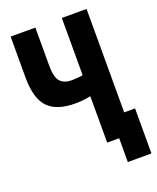

<svg xmlns="http://www.w3.org/2000/svg" viewBox="-154 -802 841 1029"><g transform="rotate(-20 266.0 -287.5)"><path d="M174.8 -710.9H33.7V-478Q33.7 -357.9 82.8 -306.6Q131.8 -255.4 236.8 -255.4Q278.3 -255.4 317.9 -262.9Q357.4 -270.5 395.5 -285.6V-402.8Q347.2 -388.2 320.6 -383.5Q293.9 -378.9 259.8 -378.9Q218.8 -378.9 196.8 -403.1Q174.8 -427.2 174.8 -493.2ZM394 135.7H528.8V-121.1H466.8V-710.9H325.7V0H394Z"/></g></svg>

Font: Roboto Flex Super Cond Bold
Style: Regular
Weight: 700
Width: 3
Designer: Berlow after Robertson
Foundry: Google
Version: Version 3.000